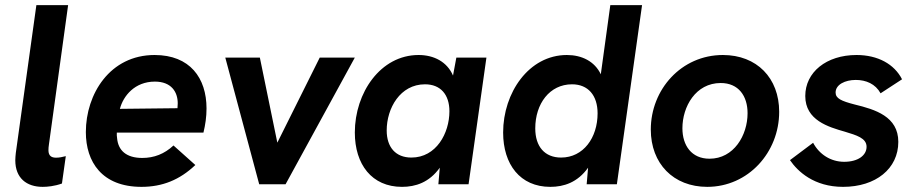

<svg xmlns="http://www.w3.org/2000/svg" viewBox="-20 -717 3566 747"><path d="M146 10C164 10 192 7.5 221 -3L236 -109.5C223 -106 210 -103.5 198 -103.5C180.5 -103.5 168.5 -110.5 168.5 -132.5C168.5 -139 169 -147 170.5 -156L245 -697H121.5L41.5 -122C40.5 -112 39.5 -102 39.5 -93.5C39.5 -24 83.5 10 146 10Z M530.5 10C611.5 10 679 -17 740 -75L655 -151C619.5 -118 579.5 -102.5 533.5 -102.5C471.5 -102.5 439.5 -131.5 435.5 -180C434.5 -186.5 434 -193.5 434.5 -201H771.5C779 -232 783.5 -262.5 783.5 -295C783.5 -413.5 719 -503 581.5 -503C407.5 -503 314 -351 314 -203C314 -87.5 376.5 10 530.5 10ZM446.5 -293.5C459.5 -344 504.5 -399.5 582.5 -399.5C646.5 -399.5 671.5 -359.5 671.5 -315C671.5 -308 671 -302 670.5 -296Z M988.5 0H1091L1360.5 -493H1224L1059 -162L991 -493H856.5Z M1544 10C1596.5 10 1650 -7 1691 -64.5L1685.5 0H1803L1872.5 -493H1755.5L1742.5 -423C1719.5 -476.5 1668.5 -503 1608.5 -503C1460.5 -503 1360.5 -356 1360.5 -201.5C1360.5 -77.5 1426.5 10 1544 10ZM1484.5 -209.5C1484.5 -296 1537 -389 1633.5 -389C1694 -389 1728.5 -349 1728.5 -284C1728.5 -199 1677.5 -104 1580.5 -104C1519.5 -104 1484.5 -144 1484.5 -209.5Z M2121 10C2173.5 10 2227 -7 2268 -64.5L2262.5 0H2380L2478 -697H2354.5L2317.5 -428C2293.5 -478.5 2243.5 -503 2185.5 -503C2037.5 -503 1937.5 -356 1937.5 -201.5C1937.5 -77.5 2003.5 10 2121 10ZM2062.5 -217.5C2062.5 -313.5 2118.5 -389 2205.5 -389C2268 -389 2305 -346 2305 -276C2305 -181 2249.5 -104 2163 -104C2099.5 -104 2062.5 -146.5 2062.5 -217.5Z M2731.5 10C2891 10 3011.5 -124 3011.5 -282C3011.5 -413.5 2924.5 -503 2792.5 -503C2630.5 -503 2512 -368.5 2512 -213C2512 -80.5 2600 10 2731.5 10ZM2635 -218C2635 -302 2686.5 -394 2784 -394C2853.5 -394 2888.5 -343.5 2888.5 -276.5C2888.5 -190.5 2835 -99.5 2740.5 -99.5C2670.5 -99.5 2635 -151 2635 -218Z M3260 10C3387.5 10 3475 -61 3475 -165C3475 -264 3385 -291 3305 -310.5C3253 -324 3231 -334 3231 -357C3231 -388 3268 -406 3309.5 -406C3349.5 -406 3386 -390.5 3406 -354L3489.5 -408.5C3459.5 -467.5 3395.5 -503 3312.5 -503C3195 -503 3113 -436 3113 -343.5C3113 -249 3203 -223 3267.5 -204.5C3311.5 -191 3351.5 -180 3351.5 -146C3351.5 -112 3317.5 -87.5 3264.5 -87.5C3212 -87.5 3167.5 -116.5 3143.5 -161.5L3053.5 -94C3083.5 -50 3147 10 3260 10Z"/></svg>

Font: HK Grotesk
Style: Bold Italic
Weight: 700
Italic angle: -16°
Designer: Alfredo Marco Pradil
Foundry: Hanken Design Co.
Version: Version 3.001;FEAKit 1.0